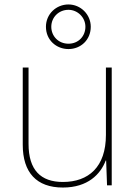

<svg xmlns="http://www.w3.org/2000/svg" viewBox="-20 -831 613 861"><path d="M287 -611C342 -611 387 -652 387 -711C387 -766 342 -811 287 -811C232 -811 186 -768 186 -711C186 -651 233 -611 287 -611ZM287 -635C242 -635 210 -669 210 -711C210 -753 243 -787 287 -787C328 -787 363 -753 363 -711C363 -669 332 -635 287 -635ZM481 -528H455V-226C455 -82 377 -15 262 -15C163 -15 108 -68 108 -186V-528H82V-182C82 -57 144 10 262 10C374 10 431 -50 454 -111H456L460 0H481Z"/></svg>

Font: Noto Sans Georgian Thin
Style: Regular
Weight: 100
Designer: Monotype Design Team, Akaki Razmadze
Foundry: Google LLC
Version: Version 2.005